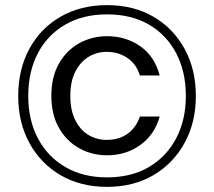

<svg xmlns="http://www.w3.org/2000/svg" viewBox="-20 -724 834 748"><path d="M397 4Q294 4 216 -41.5Q138 -87 94.5 -167Q51 -247 51 -350Q51 -454 94.5 -534Q138 -614 216 -659Q294 -704 397 -704Q500 -704 577.5 -659Q655 -614 699 -534Q743 -454 743 -350Q743 -247 699 -167Q655 -87 577.5 -41.5Q500 4 397 4ZM397 -119Q338 -119 288.5 -146.5Q239 -174 209.5 -226Q180 -278 180 -351Q180 -424 209.5 -476Q239 -528 288.5 -555.5Q338 -583 397 -583Q471 -583 527 -543.5Q583 -504 602 -430H525Q511 -475 476 -498.5Q441 -522 396 -522Q357 -522 325 -502.5Q293 -483 273.5 -445Q254 -407 254 -350Q254 -294 273.5 -255.5Q293 -217 325 -198Q357 -179 396 -179Q443 -179 476.5 -202.5Q510 -226 525 -270H602Q583 -200 527 -159.5Q471 -119 397 -119ZM397 -33Q492 -33 560.5 -73.5Q629 -114 666.5 -185.5Q704 -257 704 -350Q704 -445 666.5 -516.5Q629 -588 560.5 -628Q492 -668 397 -668Q303 -668 234 -628Q165 -588 127.5 -516.5Q90 -445 90 -350Q90 -257 127.5 -185.5Q165 -114 234 -73.5Q303 -33 397 -33Z"/></svg>

Font: DM Sans 17pt
Style: Regular
Weight: 400
Version: Version 4.004;gftools[0.9.30]